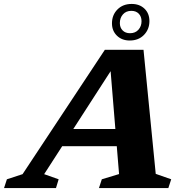

<svg xmlns="http://www.w3.org/2000/svg" viewBox="-86 -954 942 974"><path d="M186 -212.5 215.5 -299.5H560L530.5 -212.5ZM704 -72 782.5 -44.5 768 0H416L430.5 -44.5L518 -71L472 -631L502 -634.5L138 -70.5L211.5 -44.5L198 0H-65.5L-51 -44.5L28.5 -70.5L446 -701.5H642ZM582 -934Q622 -934 647 -910Q672 -886 672 -847Q672 -805.5 644.5 -777Q617 -748.5 572 -748.5Q532.5 -748.5 507.2 -773Q482 -797.5 482 -835.5Q482 -878 509.8 -906Q537.5 -934 582 -934ZM573.5 -785.5Q600.5 -785.5 616.2 -803.2Q632 -821 632 -846Q632 -870 618 -884.5Q604 -899 580.5 -899Q553.5 -899 537.8 -881.2Q522 -863.5 522 -837Q522 -814 536 -799.8Q550 -785.5 573.5 -785.5Z"/></svg>

Font: Newsreader 9pt
Style: Bold Italic
Weight: 700
Italic angle: -17°
Designer: Hugues Gentile
Foundry: Production Type
Version: Version 1.003